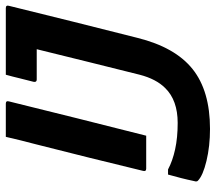

<svg xmlns="http://www.w3.org/2000/svg" viewBox="-62 -678 760 677"><g transform="rotate(-90 318.5 -340.0)"><path d="M174 -700H291Q302 -700 299 -689Q269 -568 239 -447Q209 -326 178 -205H62Q51 -205 54 -216Q77 -311 100.5 -406Q124 -501 148 -595Q155 -621 161.5 -647.5Q168 -674 174 -700ZM223 -94Q303 -94 346 -138Q378 -170 393 -228Q414 -313 436.5 -402.5Q459 -492 483 -591H376Q366 -591 368 -602Q375 -628 380.5 -651.5Q386 -675 393 -700H628Q639 -700 636 -689Q608 -575 580 -462.5Q552 -350 523 -236Q490 -103 413 -41.5Q336 20 202 20Q141 20 89 7.5Q37 -5 19 -23Q15 -27 18 -36Q23 -60 28.5 -81.5Q34 -103 41 -128H59Q89 -112 130 -103Q171 -94 223 -94Z"/></g></svg>

Font: Recursive Mn Lnr St SmB
Style: Italic
Weight: 600
Italic angle: -15°
Monospace: yes
Version: Version 1.079;hotconv 1.0.112;makeotfexe 2.5.65598; ttfautoh